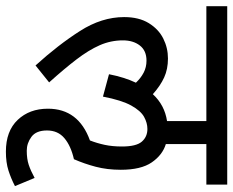

<svg xmlns="http://www.w3.org/2000/svg" viewBox="-88 -574 772 635"><g transform="rotate(90 297.5 -256.0)"><path d="M339 -29Q339 -130 444 -168Q453 -191 458.5 -216.5Q464 -242 464 -274Q464 -321 448 -339.5Q432 -358 406 -358Q386 -358 366 -347Q346 -336 328.5 -304.5Q311 -273 299 -211L225 -231Q235 -282 253 -320Q238 -336 220 -345.5Q202 -355 180 -355Q147 -355 130 -333Q113 -311 113 -277Q113 -237 129 -200.5Q145 -164 176 -123.5Q207 -83 252 -33L196 12Q128 -63 82 -135Q36 -207 36 -281Q36 -330 56 -362.5Q76 -395 107 -410.5Q138 -426 173 -426Q208 -426 235.5 -413.5Q263 -401 291 -376Q327 -415 380 -423V-553H0V-622H590V-553H456V-419Q492 -408 516.5 -372.5Q541 -337 541 -270Q541 -225 531 -187Q521 -149 506 -115Q462 -105 436.5 -83.5Q411 -62 411 -26Q411 10 432 25.5Q453 41 478 41Q505 41 524.5 34.5Q544 28 568 15L595 80Q570 93 543.5 101.5Q517 110 481 110Q413 110 376 71Q339 32 339 -29Z"/></g></svg>

Font: Noto Sans Devanagari Condensed
Style: Regular
Weight: 400
Width: 3
Designer: Jelle Bosma - Monotype Design Team
Foundry: Monotype Imaging Inc.
Version: Version 2.004; ttfautohint (v1.8.4.7-5d5b)